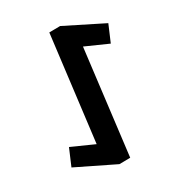

<svg xmlns="http://www.w3.org/2000/svg" viewBox="-210 -1033 1071 1164"><g transform="rotate(-30 325.5 -451.5)"><path d="M447 -727 602 -658 651 -773 389 -904 313 -903 223 -173 69 -242 20 -127 282 1 358 0Z"/></g></svg>

Font: Ny Stormning
Style: SvKr
Weight: 900
Designer: Robert Jablonski, Mew Too
Foundry: Cannot Into Space Fonts
Version: Version 0.90